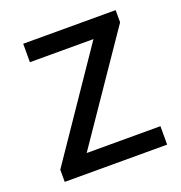

<svg xmlns="http://www.w3.org/2000/svg" viewBox="-104 -633 683 724"><g transform="rotate(-20 237.5 -271.5)"><path d="M35 0V-49L321 -469H66V-543H437V-494L150 -74H446V0Z"/></g></svg>

Font: Source Han Sans
Style: Regular
Weight: 400
Designer: Ryoko NISHIZUKA Ë•øÂ°öÊ∂ºÂ≠ê (kana, bopomofo & ideographs); Paul D. Hunt (Latin, Greek & Cyrillic); Sandoll Communicatio
Foundry: Adobe
Version: Version 2.004;hotconv 1.0.118;makeotfexe 2.5.65603